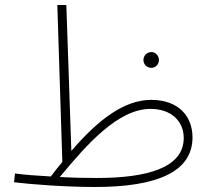

<svg xmlns="http://www.w3.org/2000/svg" viewBox="-20 -734 842 767"><path d="M360 13C604 13 749 -46 749 -185C749 -270 693 -335 584 -335C477 -335 373 -257 265 -131L245 -714H209L229 -87C214 -69 198 -49 183 -29C127 -32 75 -36 40 -41L36 -6C99 2 239 13 360 13ZM585 -463C601 -463 615 -477 615 -494C615 -512 601 -526 585 -526C567 -526 553 -512 553 -494C553 -477 567 -463 585 -463ZM581 -299C666 -299 714 -248 714 -183C714 -64 569 -23 367 -23C321 -23 269 -24 219 -27C325 -155 451 -299 581 -299Z"/></svg>

Font: Noto Sans Arabic ExtLt
Style: Regular
Weight: 200
Designer: Monotype Design Team, Nadine Chahine, Nizar Qandah and Khaled Hosny
Foundry: Monotype Imaging Inc.
Version: Version 2.012